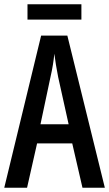

<svg xmlns="http://www.w3.org/2000/svg" viewBox="-20 -881 512 901"><path d="M362 -861H109V-789H362ZM367 0H472L296 -714H173L0 0H107L154 -208H319ZM253 -519 302 -298H170L217 -520C226 -558 232 -597 235 -629C239 -597 245 -559 253 -519Z"/></svg>

Font: Noto Sans Arabic UI XCn Md
Style: Regular
Weight: 500
Width: 2
Designer: Monotype Design Team, Nadine Chahine and Nizar Qandah
Foundry: Monotype Imaging Inc.
Version: Version 2.010